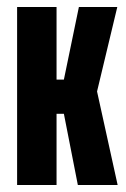

<svg xmlns="http://www.w3.org/2000/svg" viewBox="-20 -530 360 550"><path d="M29 0V-510H142V-302H163L206 -510H316L258 -268L317 0H203L163 -204H142V0Z"/></svg>

Font: Saira Ultra Condensed ExtraBold
Style: Regular
Weight: 800
Width: 1
Designer: Hector Gatti with collaboration of the Omnibus-Type team
Foundry: Omnibus-Type
Version: Version 1.001; ttfautohint (v1.8)